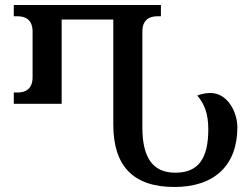

<svg xmlns="http://www.w3.org/2000/svg" viewBox="-20 -734 995 766"><path d="M676 12C836 12 927 -75 927 -226C927 -288 887 -363 820 -363C803 -363 785 -360 767 -353C796 -319 811 -280 811 -218C811 -101 771 -45 680 -45C590 -45 548 -104 548 -226V-608C548 -659 581 -669 607 -669H622V-714H35V-669H51C77 -669 110 -659 110 -608V-426C110 -375 77 -365 51 -365H35V-320H226V-656H432V-237C432 -69 514 12 676 12Z"/></svg>

Font: Noto Serif Georgian Medium
Style: Regular
Weight: 500
Designer: Monotype Design Team, Akaki Razmadze
Foundry: Google LLC
Version: Version 2.003